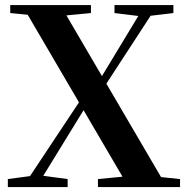

<svg xmlns="http://www.w3.org/2000/svg" viewBox="-20 -761 766 781"><path d="M11.9 0H255.2V-32.6L145.6 -47.3H121.8L11.9 -32.6ZM72.4 0H127.8L340 -345.4L356.5 -374.4H362.2L334.3 -394.5ZM378.4 0H712.4V-32.6L572 -47.3H530.5L378.4 -32.6ZM391.7 -388.5 621 -740.5H569.5L383.4 -432.9L367.6 -405.4H362.2ZM503 0H658.9L225.5 -740.5H69.5ZM21.7 -707.9 161.9 -694.2H206.2L349.9 -707.9V-740.5H21.7ZM445.7 -707.9 551.7 -694.9H576L685.3 -707.9V-740.5H445.7Z"/></svg>

Font: Source Han Serif TW VF
Style: Regular
Weight: 250
Designer: Ryoko NISHIZUKA 西塚涼子 (kana & ideographs); Frank Grießhammer (Latin, Greek & Cyrillic); Wenlong ZHANG 张文龙 (bopomofo); San
Foundry: Adobe
Version: Version 2.002;hotconv 1.1.0;makeotfexe 2.6.0